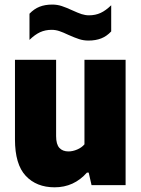

<svg xmlns="http://www.w3.org/2000/svg" viewBox="-20 -810 618 840"><path d="M45.5 -200V-548.5H225.5V-214.5Q225.5 -178.5 239.8 -163Q254 -147.5 279.5 -147.5Q298 -147.5 317.5 -155.8Q337 -164 349.5 -178.5V-548.5H529.5V0H380.5L368 -55H360.5Q303.5 9.5 219 9.5Q139.5 9.5 92.5 -40.8Q45.5 -91 45.5 -200ZM279 -657.5Q256 -668.5 239.5 -674Q223 -679.5 206 -679.5Q178 -679.5 155.2 -669Q132.5 -658.5 109 -635.5V-750Q129 -771 153 -780.5Q177 -790 208.5 -790Q230.5 -790 250.2 -783.5Q270 -777 297 -764.5Q321 -753.5 337 -748.2Q353 -743 369.5 -743Q397.5 -743 420.2 -753.5Q443 -764 466.5 -787V-672.5Q447 -651.5 422.8 -642Q398.5 -632.5 367 -632.5Q345.5 -632.5 326.2 -638.8Q307 -645 279 -657.5Z"/></svg>

Font: Encode Sans Semi Condensed ExBd
Style: Regular
Weight: 800
Width: 4
Designer: Multiple Designers
Foundry: Impallari Type
Version: Version 2.000